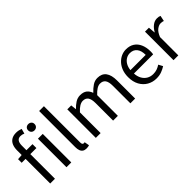

<svg xmlns="http://www.w3.org/2000/svg" viewBox="84 -1690 2586 2586"><g transform="rotate(-45 1377.0 -397.5)"><path d="M106.9 0V-630Q106.9 -685.2 123.9 -725.3Q141 -765.4 176.1 -787.4Q211.2 -809.3 265.2 -809.3Q290.3 -809.3 313.4 -804.3Q336.5 -799.2 355.5 -791.6L336.3 -721.2Q306.3 -735.6 274.7 -735.6Q235.9 -735.6 216.8 -708.7Q197.7 -681.7 197.7 -628.9V0ZM32.7 -469V-537.6L111.2 -543.4H313.3V-469ZM417.2 0V-543.4H508.5V0ZM463.5 -655.3Q437.1 -655.3 420 -671.8Q402.9 -688.2 402.9 -716.2Q402.9 -742.6 420 -758.7Q437.1 -774.9 463.5 -774.9Q489.8 -774.9 507.4 -758.7Q525 -742.6 525 -716.2Q525 -688.2 507.4 -671.8Q489.8 -655.3 463.5 -655.3Z M788.3 13.4Q754.1 13.4 732.9 -0.9Q711.8 -15.3 701.9 -42.6Q692.1 -69.9 692.1 -108.1V-796H783.5V-102.1Q783.5 -81.5 791.3 -72.2Q799 -62.9 809 -62.9Q812.8 -62.9 816.8 -63.4Q820.8 -63.9 828.4 -64.9L840.9 5.1Q831.1 8 818.9 10.7Q806.7 13.4 788.3 13.4Z M976.1 0V-543.4H1051L1059.7 -464.1H1062.1Q1097.7 -502.7 1140.2 -529.7Q1182.6 -556.8 1231.4 -556.8Q1294.1 -556.8 1329.2 -529.1Q1364.2 -501.5 1380.7 -453Q1423.8 -498.9 1467.4 -527.9Q1510.9 -556.8 1560.6 -556.8Q1643.8 -556.8 1684.5 -502.4Q1725.1 -448 1725.1 -344.1V0H1634.4V-332.4Q1634.4 -408.5 1609.7 -442.9Q1585.1 -477.4 1532.8 -477.4Q1501.6 -477.4 1468.2 -456.6Q1434.8 -435.9 1396 -394V0H1305.2V-332.4Q1305.2 -408.5 1280.7 -442.9Q1256.2 -477.4 1203.9 -477.4Q1173.3 -477.4 1139 -456.6Q1104.7 -435.9 1067.5 -394V0Z M2121.7 13.4Q2049.5 13.4 1990.4 -20.6Q1931.3 -54.6 1896.4 -118.2Q1861.6 -181.9 1861.6 -271Q1861.6 -337.5 1881.6 -390.1Q1901.7 -442.7 1936.5 -480.1Q1971.4 -517.6 2015 -537.2Q2058.6 -556.8 2105.4 -556.8Q2174.6 -556.8 2222.8 -525.7Q2271 -494.5 2296.4 -437.1Q2321.9 -379.7 2321.9 -301.7Q2321.9 -287.4 2320.9 -274.1Q2320 -260.7 2317.6 -249.7H1951.9Q1955 -192.4 1978.3 -149.8Q2001.7 -107.2 2041.1 -83.5Q2080.4 -59.8 2132.3 -59.8Q2171.8 -59.8 2204.5 -71.2Q2237.1 -82.7 2267.5 -103.1L2300.3 -42.5Q2264.8 -19.4 2221 -3Q2177.2 13.4 2121.7 13.4ZM1950.7 -315.5H2241.7Q2241.7 -397.1 2206.2 -440.3Q2170.8 -483.6 2106.5 -483.6Q2068.5 -483.6 2035.1 -463.9Q2001.7 -444.3 1979.2 -406.9Q1956.7 -369.6 1950.7 -315.5Z M2456.1 0V-543.4H2531L2539.7 -444.4H2542.1Q2570.4 -495.9 2610.6 -526.3Q2650.7 -556.8 2696.2 -556.8Q2714.9 -556.8 2728.2 -554.2Q2741.6 -551.6 2754.2 -545.4L2737.4 -465.6Q2723.2 -470.2 2712.3 -472.4Q2701.3 -474.6 2684.2 -474.6Q2650.7 -474.6 2612.9 -446.4Q2575 -418.2 2547.5 -348.8V0Z"/></g></svg>

Font: Noto Sans TC
Style: Regular
Weight: 100
Designer: Ryoko NISHIZUKA 西塚涼子 (kana, bopomofo & ideographs); Paul D. Hunt (Latin, Greek & Cyrillic); Sandoll Communications 산돌커뮤니
Foundry: Adobe
Version: Version 2.004;hotconv 1.0.118;makeotfexe 2.5.65603